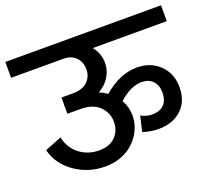

<svg xmlns="http://www.w3.org/2000/svg" viewBox="-134 -759 1006 912"><g transform="rotate(-20 368.5 -303.5)"><path d="M-24.9 -618.2H762.2V-538.1H388.2Q418.9 -500 418.9 -452.1Q418.9 -416.5 399.9 -384.3Q380.9 -352.1 342.8 -330.1Q363.3 -322.3 382.8 -308.1Q465.3 -379.9 553.2 -379.9Q621.6 -379.9 666.7 -336.2Q711.9 -292.5 711.9 -222.2Q711.9 -152.3 668 -111.1Q624 -69.8 549.8 -69.8Q512.7 -69.8 472.2 -83L490.2 -160.2Q517.1 -145 545.9 -145Q585 -145 606 -166.3Q627 -187.5 627 -227.1Q627 -264.6 606 -285.9Q585 -307.1 550.8 -307.1Q493.7 -307.1 435.1 -252.9Q456.1 -215.8 456.1 -172.9Q456.1 -145.5 447.3 -118.9Q438.5 -92.3 421.1 -68.8Q403.8 -45.4 379.9 -27.6Q356 -9.8 323.5 0.7Q291 11.2 253.9 11.2Q167 11.2 99.6 -36.6Q32.2 -84.5 14.2 -158.2L99.1 -191.9Q109.9 -137.2 152.1 -104Q194.3 -70.8 252 -70.8Q305.2 -70.8 334 -100.8Q362.8 -130.9 362.8 -174.8Q362.8 -221.2 329.6 -253.7Q296.4 -286.1 233.9 -286.1H168V-368.2H225.1Q274.9 -368.2 300 -392.8Q325.2 -417.5 325.2 -454.1Q325.2 -489.7 303.5 -513.2Q281.7 -536.6 243.2 -538.1H-24.9Z"/></g></svg>

Font: LT Superior Med
Style: Regular
Weight: 500
Designer: Daniel Lyons
Foundry: LyonsType
Version: Version 1.000